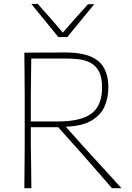

<svg xmlns="http://www.w3.org/2000/svg" viewBox="-20 -990 697 1010"><path d="M108 0Q109 -61 109.2 -117Q109.5 -173 110 -238V-475Q109.5 -540.5 109.2 -596.5Q109 -652.5 108 -713Q148.5 -713 201 -713.5Q253.5 -714 326 -714Q441.5 -714 495.8 -669.8Q550 -625.5 550 -530Q550 -476 530 -430.2Q510 -384.5 461 -355.5Q412 -326.5 326 -323.5L434.5 -202Q463.5 -170.5 496.5 -134.5Q529.5 -98.5 561.2 -63.5Q593 -28.5 619 0H569Q528.5 -46.5 489.8 -91Q451 -135.5 412 -180L286 -321H142V-238Q143 -173 143.8 -117Q144.5 -61 145 0ZM324 -682H144.5Q144 -630 143.2 -579.8Q142.5 -529.5 142 -472V-351H285Q406 -351 461.5 -393Q517 -435 517 -530Q517 -586.5 498.5 -617.8Q480 -649 450.8 -662.5Q421.5 -676 388 -679Q354.5 -682 324 -682ZM287 -795Q252 -838 216.2 -881.8Q180.5 -925.5 145 -969L178 -970Q247 -893.5 310.5 -818.5Q343 -856 375.8 -893.2Q408.5 -930.5 443 -968H476Q440 -924.5 404.8 -881.5Q369.5 -838.5 334 -795Z"/></svg>

Font: Commissioner Loud Thin
Style: Regular
Weight: 100
Designer: Kostas Bartsokas
Foundry: Kostas Bartsokas
Version: Version 1.000; ttfautohint (v1.8.3)